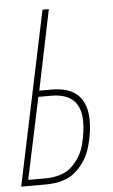

<svg xmlns="http://www.w3.org/2000/svg" viewBox="-52 -750 463 786"><g transform="rotate(-5 179.5 -357.0)"><path d="M3 0H104Q186 0 230 -41Q274 -82 290 -139Q306 -196 306 -244Q306 -385 162 -385H111L179 -714H153ZM34 -25 105 -360H158Q279 -360 279 -243Q279 -201 266 -150Q253 -99 214.5 -62Q176 -25 102 -25Z"/></g></svg>

Font: Noto Sans Display Condensed Thin
Style: Italic
Weight: 250
Width: 3
Italic angle: -12°
Designer: Monotype Design Team
Foundry: Monotype Imaging Inc.
Version: Version 1.900